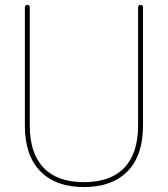

<svg xmlns="http://www.w3.org/2000/svg" viewBox="-20 -750 682 780"><path d="M81 -240V-720Q81 -730 91 -730Q101 -730 101 -720V-240Q101 -127 157 -68.5Q213 -10 321 -10Q429 -10 485 -68.5Q541 -127 541 -240V-720Q541 -730 551 -730Q561 -730 561 -720V-240Q561 -118 498 -54Q435 10 321 10Q207 10 144 -54Q81 -118 81 -240Z"/></svg>

Font: Rounded Mplus 1c Thin
Style: Regular
Weight: 250
Version: Version 1.059.20150529